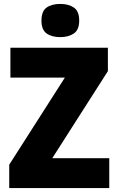

<svg xmlns="http://www.w3.org/2000/svg" viewBox="-20 -957 600 977"><path d="M536 0H27V-119L310 -562H33V-714H529V-595L246 -152H536ZM287 -937Q329 -937 356 -918.5Q383 -900 383 -852Q383 -805 355.5 -786.5Q328 -768 287 -768Q244 -768 217.5 -786.5Q191 -805 191 -852Q191 -900 217 -918.5Q243 -937 287 -937Z"/></svg>

Font: Noto Sans Lao UI SemCond Blk
Style: Regular
Weight: 900
Width: 4
Designer: Monotype Design Team
Foundry: Monotype Imaging Inc.
Version: Version 2.000; ttfautohint (v1.8.4.7-5d5b)